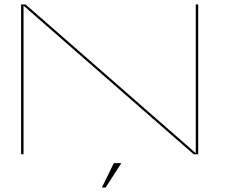

<svg xmlns="http://www.w3.org/2000/svg" viewBox="-20 -695 1049 865"><path d="M75 0V-675H95L862 -5V-675H873V0H852.5L86 -669.5V0ZM438.9 150 492.8 40H526.6L455.8 150Z"/></svg>

Font: Anybody UltraExpanded Thin
Style: Regular
Weight: 100
Width: 9
Designer: Tyler Finck
Foundry: Etcetera Type Company
Version: Version 1.010; ttfautohint (v1.8.3) -l 8 -r 50 -G 200 -x 14 